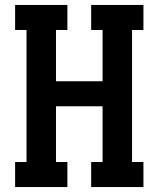

<svg xmlns="http://www.w3.org/2000/svg" viewBox="-20 -755 640 775"><path d="M41 0V-101H87V-634H41V-735H252V-634H206V-427H394V-634H348V-735H559V-634H513V-101H559V0H348V-101H394V-326H206V-101H252V0Z"/></svg>

Font: Iosevka Plex Etoile
Style: Bold
Weight: 700
Designer: Belleve Invis
Foundry: Belleve Invis
Version: Version 25.1.1; ttfautohint (v1.8.4)